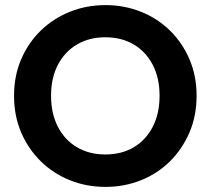

<svg xmlns="http://www.w3.org/2000/svg" viewBox="-20 -725 825 752"><path d="M393 7Q319 7 254 -19Q189 -45 140 -93Q91 -141 63 -206Q35 -271 35 -350Q35 -428 63 -493Q91 -558 140 -605.5Q189 -653 254 -679Q319 -705 393 -705Q467 -705 532 -679Q597 -653 645.5 -605.5Q694 -558 722 -493Q750 -428 750 -350Q750 -271 722 -206Q694 -141 645.5 -93Q597 -45 532 -19Q467 7 393 7ZM392 -120Q456 -120 503.5 -148Q551 -176 578 -228Q605 -280 605 -350Q605 -420 578 -471.5Q551 -523 503.5 -551Q456 -579 392 -579Q330 -579 282 -551Q234 -523 207 -471.5Q180 -420 180 -350Q180 -280 207 -228Q234 -176 282 -148Q330 -120 392 -120Z"/></svg>

Font: Parkinsans SemiBold
Style: Regular
Weight: 600
Designer: Red Stone, Indian Type Foundry
Foundry: Indian Type Foundry
Version: Version 1.000